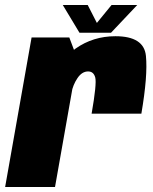

<svg xmlns="http://www.w3.org/2000/svg" viewBox="-50 -746 612 766"><path d="M315.5 -292.5H514Q540 -444.5 532.2 -523Q524.5 -601.5 410.5 -601.5Q321.5 -601.5 251.5 -552.2Q181.5 -503 163.5 -400.5L235 -375.5Q241 -407.5 259 -434.2Q277 -461 301.5 -461Q323.5 -461 330 -436.8Q336.5 -412.5 315.5 -292.5ZM-29.5 0H169.5L259.5 -509L226.5 -596.5H76ZM267 -615.5H393L497.5 -726H395L336.5 -654.5L300 -726H200.5Z"/></svg>

Font: Anybody Condensed Black
Style: Italic
Weight: 900
Width: 3
Italic angle: -10°
Version: Version 1.113;gftools[0.9.25]